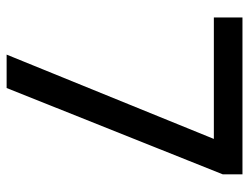

<svg xmlns="http://www.w3.org/2000/svg" viewBox="-104 -630 734 565"><g transform="rotate(90 262.5 -347.0)"><path d="M140.2 0 400 -638.5 492.5 -636 238.5 0ZM30.8 -609.8V-694H492.5V-636L452 -609.8Z"/></g></svg>

Font: Marine Company Thin
Style: Regular
Weight: 100
Designer: Rodrigo Fuenzalida
Foundry: fragTYPE
Version: Version 1.000